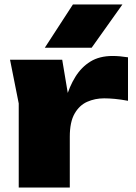

<svg xmlns="http://www.w3.org/2000/svg" viewBox="-20 -841 609 861"><path d="M25 -573H259L293 -370V0H64V-377ZM554 -584V-389Q522 -395 495.5 -397.5Q469 -400 447 -400Q406 -400 371 -384.5Q336 -369 314.5 -331.5Q293 -294 293 -228L251 -280Q260 -342 275.5 -397.5Q291 -453 318 -496.5Q345 -540 385.5 -565Q426 -590 485 -590Q501 -590 518 -588.5Q535 -587 554 -584ZM307 -821H529L391 -627H181Z"/></svg>

Font: Unbounded ExtraBold
Style: Regular
Weight: 800
Designer: Luke Prowse, Jean-Baptiste Morizot, Fátima Lázaro, Florian Runge
Foundry: NaN
Version: Version 1.701;gftools[0.9.28.dev5+ged2979d]